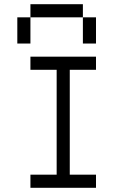

<svg xmlns="http://www.w3.org/2000/svg" viewBox="-20 -895 540 915"><path d="M437.5 0V-62.5H312.5Q312.5 -62.5 312.5 -562.5H437.5V-625H125V-562.5H250Q250 -562.5 250 -62.5H125V0ZM62.5 -812.5Q62.5 -812.5 62.5 -687.5H125Q125 -687.5 125 -812.5ZM375 -812.5Q375 -812.5 375 -687.5H437.5Q437.5 -687.5 437.5 -812.5ZM125 -812.5H375V-875H125Z"/></svg>

Font: BFUnifontExMono
Style: Regular
Weight: 500
Version: Version 15.0.06